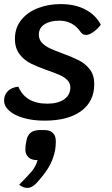

<svg xmlns="http://www.w3.org/2000/svg" viewBox="-29 -580 547 939"><path d="M-9 -89Q-9 -116 9.5 -134.5Q28 -153 61 -156Q96 -73 202 -73Q255 -73 285 -94.5Q315 -116 315 -152Q315 -173 301 -187.5Q287 -202 266.5 -211.5Q246 -221 206 -235Q155 -253 122.5 -269Q90 -285 67 -314.5Q44 -344 44 -390Q44 -444 75 -482.5Q106 -521 157 -540.5Q208 -560 267 -560Q339 -560 389.5 -533Q440 -506 464 -459Q448 -438 427.5 -423.5Q407 -409 392 -409Q383 -409 377 -412.5Q371 -416 365 -424Q327 -479 261 -479Q216 -479 188.5 -461Q161 -443 161 -411Q161 -387 176 -371Q191 -355 213 -344.5Q235 -334 276 -319Q327 -300 357.5 -284.5Q388 -269 410 -241Q432 -213 432 -169Q432 -84 368 -37Q304 10 189 10Q131 10 86 -3Q41 -16 16 -38.5Q-9 -61 -9 -89ZM244 111Q244 131 241 152Q234 190 217 223.5Q200 257 169 293Q149 318 134.5 328.5Q120 339 105 339Q83 339 65 323Q107 281 126.5 257.5Q146 234 155 203H151Q125 203 110 189Q95 175 95 151Q95 131 100 109Q105 81 121.5 68.5Q138 56 168 56H188Q215 56 229.5 70Q244 84 244 111Z"/></svg>

Font: Krub SemiBold
Style: Italic
Weight: 600
Italic angle: -8°
Designer: Ekaluck Peanpanawate
Foundry: Cadson Demak Co.,Ltd.
Version: Version 1.000; ttfautohint (v1.6)